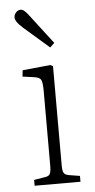

<svg xmlns="http://www.w3.org/2000/svg" viewBox="-54 -789 406 822"><g transform="rotate(-5 149.0 -378.0)"><path d="M61 0V-25L109 -33Q125 -35 130 -45Q135 -55 135 -81V-401Q135 -437 129 -448.5Q123 -460 101 -463L50 -470L53 -497L173 -509L184 -503V-77Q184 -54 189 -45Q194 -36 209 -33L258 -25V0ZM179 -584 71 -678Q52 -695 45 -706Q38 -717 38 -726Q38 -733 42 -740Q46 -747 52.5 -751.5Q59 -756 66 -756Q74 -756 81 -750.5Q88 -745 97 -734L198 -602Z"/></g></svg>

Font: Literata ExtraLight
Style: Regular
Weight: 250
Designer: Latin by Veronika Burian and Jose Scaglione. Greek by Irene Vlachou. Cyrillic by Vera Evstafieva.
Foundry: TypeTogether
Version: Version 3.103;gftools[0.9.29]